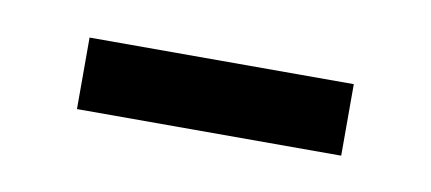

<svg xmlns="http://www.w3.org/2000/svg" viewBox="-26 -698 350 156"><g transform="rotate(10 149.0 -619.5)"><path d="M258 -590V-649H40V-590Z"/></g></svg>

Font: Gamestation Text
Style: Bold
Weight: 400
Designer: Jonas Hecksher
Foundry: Jonas Hecksher, Playtypeª, e-types AS
Version: Version 1.003